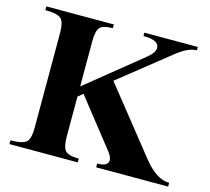

<svg xmlns="http://www.w3.org/2000/svg" viewBox="-97 -776 976 891"><g transform="rotate(15 391.0 -331.0)"><path d="M782.2 0H436.5V-18.1Q488.8 -18.1 488.8 -47.9Q488.8 -64.5 471.2 -86.4L291.5 -314.5L267.6 -294.4V-104Q267.6 -52.2 283 -35.2Q298.3 -18.1 348.1 -18.1V0H20V-18.1Q78.6 -18.1 96.7 -35.6Q113.3 -51.8 113.3 -104V-558.1Q113.3 -610.4 96.7 -626.5Q78.6 -643.6 20 -643.6V-661.6H344.2V-643.6Q296.4 -643.6 282 -626.7Q267.6 -609.9 267.6 -558.1V-343.3L530.3 -556.2Q566.4 -585.4 566.4 -607.9Q566.4 -645.5 490.7 -645.5V-661.6H747.6V-645.5Q707 -645.5 652.3 -602.1L409.7 -408.7L657.2 -98.1Q720.7 -18.1 782.2 -18.1Z"/></g></svg>

Font: Dai Banna SIL Light
Style: Bold
Weight: 700
Designer: Victor Gaultney
Foundry: SIL International
Version: Version 2.001